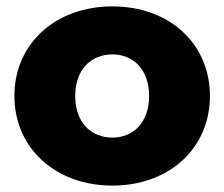

<svg xmlns="http://www.w3.org/2000/svg" viewBox="-20 -571 701 600"><path d="M331 9C509 9 636 -108 636 -271C636 -435 509 -551 331 -551C154 -551 25 -435 25 -271C25 -108 154 9 331 9ZM331 -141C265 -141 215 -188 215 -271C215 -354 265 -401 331 -401C396 -401 446 -354 446 -271C446 -188 396 -141 331 -141Z"/></svg>

Font: Montserrat-Alt1 ExtBd
Style: Regular
Weight: 800
Designer: Differentunic
Foundry: Differentunic
Version: Version 7.222